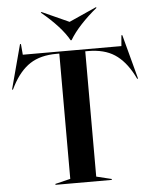

<svg xmlns="http://www.w3.org/2000/svg" viewBox="-61 -982 818 1032"><g transform="rotate(-5 348.0 -466.0)"><path d="M196 -5 278 -25V-701H263Q176 -701 120 -664.5Q64 -628 23 -550L13 -530H8L72 -770H77L82 -712H614L619 -770H624L688 -530H683L673 -550Q632 -628 576 -664.5Q520 -701 433 -701H418V-25L500 -5V0H196ZM198 -929 202 -932 348 -866 495 -932 499 -929Q451 -890 412 -848Q373 -806 350 -767H345Q304 -841 198 -929Z"/></g></svg>

Font: Nyght Serif Medium
Style: Regular
Weight: 500
Designer: Maksym Kobuzan
Version: Version 0.410